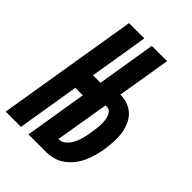

<svg xmlns="http://www.w3.org/2000/svg" viewBox="-229 -838 942 942"><g transform="rotate(45 241.5 -367.5)"><path d="M-17 0 104 -735H210L160 -429H212L262 -735H368L322 -457Q350 -457 375.5 -447.5Q401 -438 419 -419Q437 -400 447 -375Q457 -350 460.5 -323Q464 -296 462 -267.5Q460 -239 456 -211Q452 -187 445 -162Q438 -137 427.5 -113.5Q417 -90 400.5 -68.5Q384 -47 362.5 -31Q341 -15 316 -7.5Q291 0 266 0H141L194 -324H142L89 0ZM266 -88Q280 -88 293 -97Q306 -106 314.5 -118Q323 -130 329.5 -143.5Q336 -157 340 -170.5Q344 -184 347 -198Q350 -212 352 -226Q354 -240 356 -254Q358 -268 358.5 -282Q359 -296 358 -309.5Q357 -323 353 -335.5Q349 -348 340.5 -358Q332 -368 318 -368H308L261 -88Z"/></g></svg>

Font: Iosevka Extrabold Oblique
Style: Regular
Weight: 800
Italic angle: -9°
Monospace: yes
Designer: Belleve Invis
Foundry: Belleve Invis
Version: Version 32.5.0; ttfautohint (v1.8.4)